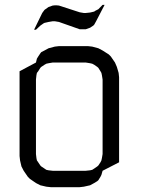

<svg xmlns="http://www.w3.org/2000/svg" viewBox="-20 -775 586 795"><path d="M61 -128.9V-480L128.9 -516.1L132.8 -532.2L138.2 -541L147 -554.2L150.9 -559.1L164.1 -565.9L181.2 -575.2L207 -582L224.1 -584H344.2L361.8 -582L387.2 -575.2L404.8 -565.9L430.2 -549.8L439 -541L456.1 -516.1L463.9 -498L471.2 -473.1L473.1 -455.1V-103L404.8 -67.9L399.9 -50.8L396 -43L387.2 -28.8L382.8 -24.9L370.1 -17.1L353 -7.8L327.1 -2L310.1 0H189.9L171.9 -2L147 -7.8L128.9 -17.1L104 -34.2L95.2 -43L78.1 -67.9L68.8 -85.9L63 -110.8ZM121.1 -651.9 154.8 -721.2 164.1 -733.9 168 -736.8 181.2 -746.1 198.2 -752 207 -752.9H214.8L224.1 -752L310.1 -724.1L327.1 -721.2H335L353 -723.1L370.1 -727.1L374 -730L387.2 -736.8L404.8 -754.9H413.1L377.9 -687L370.1 -672.9L366.2 -668.9L353 -660.2L335 -653.8H327.1H318.8H310.1L224.1 -684.1L207 -687H198.2L181.2 -684.1L164.1 -680.2L160.2 -678.2L147 -668.9L128.9 -651.9ZM128.9 -137.2 130.9 -120.1 132.8 -110.8 138.2 -103 147 -89.8 150.9 -85.9 164.1 -77.1 171.9 -71.8 181.2 -69.8 198.2 -67.9H335L353 -69.8L361.8 -71.8L370.1 -77.1L382.8 -85.9L387.2 -89.8L396 -103L399.9 -110.8L401.9 -120.1L404.8 -137.2V-445.8L401.9 -463.9L399.9 -473.1L396 -480L387.2 -494.1L382.8 -498L370.1 -506.8L361.8 -511.2L353 -513.2L335 -516.1H198.2L181.2 -513.2L171.9 -511.2L164.1 -506.8L150.9 -498L147 -494.1L138.2 -480L132.8 -473.1L130.9 -463.9L128.9 -445.8Z"/></svg>

Font: Petahja
Style: Regular
Weight: 400
Designer: T. Christopher White
Version: Version 1.1